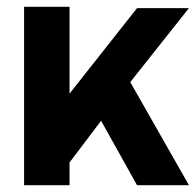

<svg xmlns="http://www.w3.org/2000/svg" viewBox="-20 -546 579 566"><path d="M185 -67 278 -190 384 0H537L364 -304L537 -522H384L185 -270V-526H51V0H185Z"/></svg>

Font: Righteous
Style: Regular
Weight: 400
Designer: Astigmatic (AOETI)
Foundry: Astigmatic (AOETI)
Version: Version 1.000